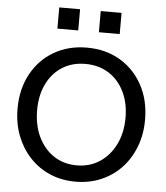

<svg xmlns="http://www.w3.org/2000/svg" viewBox="-61 -991 913 1056"><g transform="rotate(5 395.0 -463.5)"><path d="M395 10Q318 10 254 -17.5Q190 -45 143 -95Q96 -145 69.5 -213Q43 -281 43 -363Q43 -471 88 -554Q133 -637 212.5 -683.5Q292 -730 394 -730Q498 -730 577 -683.5Q656 -637 701.5 -554Q747 -471 747 -362Q747 -281 720.5 -212.5Q694 -144 647 -94.5Q600 -45 535.5 -17.5Q471 10 395 10ZM394 -80Q466 -80 521 -116.5Q576 -153 607.5 -217Q639 -281 639 -364Q639 -446 608 -508.5Q577 -571 522 -605.5Q467 -640 394 -640Q321 -640 266.5 -605.5Q212 -571 181.5 -509Q151 -447 151 -364Q151 -280 182 -216Q213 -152 267.5 -116Q322 -80 394 -80ZM452 -820V-937H567V-820ZM223 -820V-937H338V-820Z"/></g></svg>

Font: Instrument Sans Medium
Style: Regular
Weight: 500
Designer: Rodrigo Fuenzalida
Foundry: fragTYPE
Version: Version 1.000;gftools[0.9.28]